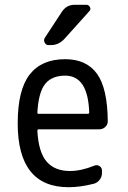

<svg xmlns="http://www.w3.org/2000/svg" viewBox="-20 -780 540 810"><path d="M254.9 -460.9Q199.2 -460.9 170.9 -426.3Q142.6 -391.6 137.7 -305.7Q137.7 -299.8 142.6 -299.8H350.6Q355.5 -299.8 356.4 -304.7Q351.6 -460.9 254.9 -460.9ZM269.5 9.8Q54.7 9.8 54.7 -259.8Q54.7 -400.4 105 -465.3Q155.3 -530.3 254.9 -530.3Q344.7 -530.3 389.2 -468.8Q433.6 -407.2 434.6 -268.6Q434.6 -253.9 423.8 -244.1Q413.1 -234.4 398.4 -234.4H142.6Q137.7 -234.4 137.7 -227.5Q142.6 -137.7 176.8 -98.1Q210.9 -58.6 275.4 -58.6Q322.3 -58.6 377.9 -81.1Q388.7 -85.9 399.4 -79.6Q410.2 -73.2 410.2 -59.6V-49.8Q410.2 -34.2 400.4 -21.5Q390.6 -8.8 376 -4.9Q318.4 9.8 269.5 9.8ZM294.9 -759.8H344.7Q354.5 -759.8 359.4 -750Q364.3 -740.2 357.4 -733.4L252.9 -617.2Q228.5 -589.8 195.3 -589.8H184.6Q173.8 -589.8 168.5 -600.1Q163.1 -610.4 168.9 -620.1L241.2 -730.5Q260.7 -759.8 294.9 -759.8Z"/></svg>

Font: Rounded-L Mgen+ 2m regular
Style: Regular
Weight: 400
Designer: [Source Han Sans]
Ryoko NISHIZUKA  (kana & ideographs); Paul D. Hunt (Latin, Greek & Cyrillic); Wenlong ZHANG  (bopomofo
Version: Version 1.059.20150602